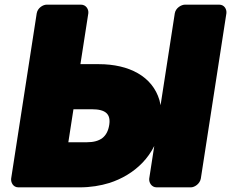

<svg xmlns="http://www.w3.org/2000/svg" viewBox="-20 -768 994 826"><path d="M326 -492 360 -711C362 -727 351 -748 328 -748H181C165 -748 142 -734 138 -711L28 0C26 16 36 38 59 38H323C369 38 412 31 451 19C556 -15 651 -96 672 -230C678 -269 675 -304 666 -337C636 -439 536 -492 405 -492ZM801 38C817 38 840 23 844 0L954 -711C956 -727 946 -748 923 -748H776C760 -748 736 -734 732 -711L622 0C620 16 631 38 654 38ZM450 -231C442 -180 412 -156 353 -156H274L296 -298H375C435 -298 457 -277 450 -231Z"/></svg>

Font: Asimov Print
Style: EIt
Weight: 500
Designer: Google
Version: Version 2.000980; 2014